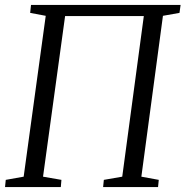

<svg xmlns="http://www.w3.org/2000/svg" viewBox="-20 -763 756 783"><path d="M0.5 0 3.5 -29.5 76.5 -42.5 166.5 -698.5 103 -710.5 106.5 -743H716.5L712 -710.5L644.5 -698.5L556.5 -42.5L627.5 -29.5L624.5 0H400.5L403.5 -29.5L478.5 -42.5L566.5 -697.5H245.5L155.5 -42.5L230.5 -29.5L228 0Z"/></svg>

Font: Merriweather 60pt Light
Style: Italic
Weight: 300
Italic angle: -7.8°
Version: Version 2.101